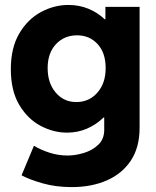

<svg xmlns="http://www.w3.org/2000/svg" viewBox="-20 -554 641 787"><path d="M254.9 -10.3Q199.2 -10.3 146.2 -38.3Q93.3 -66.4 58.8 -124.3Q24.4 -182.1 24.4 -270.5Q24.4 -357.9 58.8 -416.5Q93.3 -475.1 147.5 -504.4Q201.7 -533.7 260.3 -533.7Q304.7 -533.7 342.5 -518.1Q380.4 -502.4 409.2 -475.1H412.1V-525.9H552.2V-30.3Q552.2 49.8 516.6 103.8Q481 157.7 418.2 185.3Q355.5 212.9 273.9 212.9Q208.5 212.9 154.1 197.3Q99.6 181.6 68.4 164.6L119.1 43.5Q146.5 60.1 182.6 71.8Q218.8 83.5 256.8 83.5Q288.6 83.5 323.5 73Q358.4 62.5 382.8 39.3Q407.2 16.1 407.2 -21.5V-72.3H404.3Q375 -43.5 336.9 -26.9Q298.8 -10.3 254.9 -10.3ZM293 -135.7Q345.2 -135.7 379.2 -174.3Q413.1 -212.9 413.1 -274.9Q413.1 -337.4 380.1 -373.3Q347.2 -409.2 295.9 -409.2Q243.2 -409.2 209.2 -372.8Q175.3 -336.4 175.3 -274.9Q175.3 -213.4 208.3 -174.6Q241.2 -135.7 293 -135.7Z"/></svg>

Font: Reddit Sans ExtraBold
Style: Regular
Weight: 800
Designer: Stephen Hutchings
Foundry: Reddit
Version: Version 1.014; ttfautohint (v1.8.4.7-5d5b)